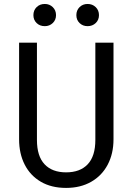

<svg xmlns="http://www.w3.org/2000/svg" viewBox="-20 -917 655 949"><path d="M541 -706.2V-228.7Q541 -157.4 512.3 -103.1Q483.6 -48.7 430.8 -18.5Q377.9 11.8 306.7 11.8Q233.8 11.8 181.8 -18.7Q129.7 -49.2 102.1 -103.3Q74.4 -157.4 74.4 -228.7V-706.2H162.6V-225.6Q162.6 -145.1 200.3 -105.1Q237.9 -65.1 306.7 -65.1Q375.9 -65.1 413.6 -105.1Q451.3 -145.1 451.3 -225.6V-706.2ZM201.5 -787.7Q176.9 -787.7 161 -803.1Q145.1 -818.5 145.1 -842.1Q145.1 -866.2 161 -881.8Q176.9 -897.4 201.5 -897.4Q224.6 -897.4 240.8 -881.8Q256.9 -866.2 256.9 -842.1Q256.9 -818.5 240.8 -803.1Q224.6 -787.7 201.5 -787.7ZM412.8 -787.7Q389.2 -787.7 373.3 -803.1Q357.4 -818.5 357.4 -842.1Q357.4 -866.2 373.3 -881.8Q389.2 -897.4 412.8 -897.4Q436.9 -897.4 453.1 -881.8Q469.2 -866.2 469.2 -842.1Q469.2 -818.5 453.1 -803.1Q436.9 -787.7 412.8 -787.7Z"/></svg>

Font: FiraCode Nerd Font
Style: Regular
Weight: 400
Designer: Carrois Corporate, Edenspiekermann AG, Nikita Prokopov
Foundry: Carrois Corporate, Edenspiekermann AG, Nikita Prokopov
Version: Version 6.002;Nerd Fonts 2.1.0